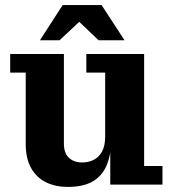

<svg xmlns="http://www.w3.org/2000/svg" viewBox="-20 -725 674 754"><path d="M246 9Q198 9 161 -9Q124 -27 102.5 -64.5Q81 -102 81 -160V-440H20V-513H231V-160Q231 -124 250.5 -105.5Q270 -87 303 -87Q327 -87 347.5 -97Q368 -107 380.5 -129.5Q393 -152 393 -189L418 -190Q418 -127 401.5 -82.5Q385 -38 347.5 -14.5Q310 9 246 9ZM413 0V-162L393 -158V-440H319V-513H546V-73H618V0ZM137 -567 226 -705H379L469 -567H367L259 -670H324L214 -567Z"/></svg>

Font: Montagu Slab 144pt SemiBold
Style: Regular
Weight: 600
Version: Version 1.000